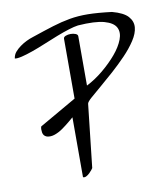

<svg xmlns="http://www.w3.org/2000/svg" viewBox="-74 -624 662 755"><g transform="rotate(-10 257.0 -246.5)"><path d="M85 -115Q77 -118 73.5 -123Q70 -128 69 -134Q68 -140 68 -146.5Q68 -153 70 -158L218 -243V-482Q218 -489 227 -492.5Q236 -496 246.5 -496Q257 -496 266 -492.5Q275 -489 275 -482V-285Q309 -302 341.5 -329Q374 -356 398 -384.5Q422 -413 432.5 -440.5Q443 -468 432.5 -488.5Q422 -509 386 -519Q350 -529 281 -524Q266 -522 243.5 -515Q221 -508 194 -497.5Q167 -487 139.5 -475.5Q112 -464 86.5 -455Q61 -446 42 -441.5Q23 -437 14 -439Q16 -454 25 -464.5Q34 -475 46.5 -484Q59 -493 72.5 -499.5Q86 -506 99 -510Q149 -527 184.5 -538Q220 -549 254 -555Q288 -561 327 -560.5Q366 -560 422 -553Q467 -541 484.5 -521.5Q502 -502 500 -478Q498 -454 480 -426.5Q462 -399 436 -372Q410 -345 381 -319Q352 -293 327 -272Q302 -251 285 -236Q268 -221 267 -214L239 38L234 45Q230 50 224 56Q218 62 210.5 66Q203 70 197 67V-172Q191 -167 178.5 -156.5Q166 -146 150 -134.5Q134 -123 117 -117Q100 -111 85 -115Z"/></g></svg>

Font: Liu Jian Mao Cao
Style: Regular
Weight: 400
Designer: ZhongQi
Foundry: ZhongQi
Version: Version 1.001